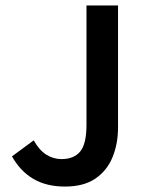

<svg xmlns="http://www.w3.org/2000/svg" viewBox="-20 -674 534 706"><path d="M219 12Q151 12 103 -16Q55 -44 24 -99L104 -158Q124 -122 150 -105.5Q176 -89 206 -89Q252 -89 275 -117Q298 -145 298 -215V-654H414V-205Q414 -146 394 -96.5Q374 -47 331 -17.5Q288 12 219 12Z"/></svg>

Font: Source Sans Pro SemiBold
Style: Regular
Weight: 600
Designer: Paul D. Hunt
Foundry: Adobe Systems Incorporated
Version: Version 2.045;hotconv 1.0.109;makeotfexe 2.5.65596